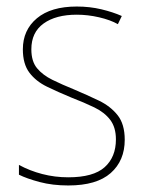

<svg xmlns="http://www.w3.org/2000/svg" viewBox="-20 -558 444 588"><path d="M362 -130Q362 -66 319 -28Q276 10 189 10Q141 10 101.5 -0.5Q62 -11 38 -23V-53Q71 -35 109.5 -25Q148 -15 189 -15Q266 -15 300.5 -46Q335 -77 335 -131Q335 -168 317.5 -191Q300 -214 269 -229Q238 -244 199 -259Q158 -276 124 -292.5Q90 -309 70 -335.5Q50 -362 50 -407Q50 -466 93 -502Q136 -538 215 -538Q255 -538 290.5 -529.5Q326 -521 353 -509L341 -484Q318 -497 283.5 -505Q249 -513 215 -513Q151 -513 113.5 -486Q76 -459 76 -407Q76 -370 93.5 -349Q111 -328 140.5 -313.5Q170 -299 207 -284Q247 -267 282.5 -250Q318 -233 340 -205.5Q362 -178 362 -130Z"/></svg>

Font: Noto Sans Gurmukhi UI SemiCondensed Thin
Style: Regular
Weight: 100
Width: 4
Designer: Jelle Bosma - Monotype Design Team
Foundry: Monotype Imaging Inc.
Version: Version 2.004; ttfautohint (v1.8.4.7-5d5b)